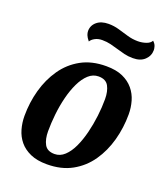

<svg xmlns="http://www.w3.org/2000/svg" viewBox="-137 -823 812 938"><g transform="rotate(20 268.5 -354.0)"><path d="M216 20Q165 20 130 4.5Q95 -11 73.5 -37Q52 -63 42.5 -96.5Q33 -130 33 -165Q33 -235 51 -300Q69 -365 105 -417Q141 -469 196 -499.5Q251 -530 326 -530Q378 -530 412.5 -514.5Q447 -499 468.5 -473Q490 -447 499.5 -414Q509 -381 509 -346Q509 -276 491 -210.5Q473 -145 437 -93Q401 -41 346 -10.5Q291 20 216 20ZM234 -40Q263 -40 286 -61.5Q309 -83 325.5 -118.5Q342 -154 353 -198Q364 -242 369.5 -288Q375 -334 375 -376Q375 -417 360.5 -443.5Q346 -470 308 -470Q279 -470 256 -449Q233 -428 216 -392.5Q199 -357 188 -313Q177 -269 172 -222.5Q167 -176 167 -134Q167 -93 181.5 -66.5Q196 -40 234 -40ZM434 -611Q409 -611 388.5 -616Q368 -621 348.5 -627Q329 -633 308.5 -638Q288 -643 264 -643Q243 -643 227 -634.5Q211 -626 204 -614Q191 -630 187 -641Q183 -652 183 -661Q183 -690 205.5 -709Q228 -728 266 -728Q294 -728 320 -720.5Q346 -713 373 -705Q400 -697 428 -697Q450 -697 470.5 -704Q491 -711 498 -725Q510 -714 513.5 -702.5Q517 -691 517 -683Q517 -653 495 -632Q473 -611 434 -611Z"/></g></svg>

Font: Sansita Swashed Light Medium
Style: Regular
Weight: 500
Version: Version 1.003